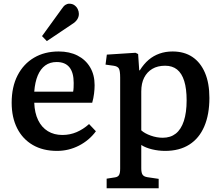

<svg xmlns="http://www.w3.org/2000/svg" viewBox="-20 -801 1194 1037"><path d="M288 14Q212 14 157 -18Q102 -50 72.5 -108.5Q43 -167 43 -246Q43 -332 75 -394Q107 -456 164 -489.5Q221 -523 297 -523Q355 -523 398.5 -501Q442 -479 466.5 -438Q491 -397 491 -341Q491 -320 488 -295.5Q485 -271 478 -246H165Q167 -191 186 -152Q205 -113 238.5 -92.5Q272 -72 317 -72Q358 -72 394 -87.5Q430 -103 461 -131L498 -92Q462 -43 406.5 -14.5Q351 14 288 14ZM165 -306H375Q377 -316 377.5 -328Q378 -340 378 -353Q378 -409 355 -437.5Q332 -466 286 -466Q250 -466 224.5 -447.5Q199 -429 184 -393.5Q169 -358 165 -306ZM233 -579 207 -606 312 -751Q323 -768 333 -774.5Q343 -781 354 -781Q371 -781 382.5 -772.5Q394 -764 400 -751.5Q406 -739 406 -726Q406 -710 397 -696Q388 -682 370 -671Z M556 216V164L601 157Q616 155 622.5 145Q629 135 629 110V-382Q629 -419 622 -431Q615 -443 593 -446L550 -452L557 -506L712 -516L726 -509L732 -421H735Q757 -456 783 -478Q809 -500 841.5 -511.5Q874 -523 912 -523Q975 -523 1019 -493.5Q1063 -464 1087 -408Q1111 -352 1111 -272Q1111 -183 1083.5 -118.5Q1056 -54 1002.5 -20Q949 14 872 14Q836 14 801 5.5Q766 -3 743 -18V108Q743 132 750 142.5Q757 153 776 156L837 165V216ZM859 -57Q901 -57 929.5 -79.5Q958 -102 973 -147.5Q988 -193 988 -259Q988 -322 975 -363.5Q962 -405 936.5 -425.5Q911 -446 872 -446Q831 -446 802.5 -429Q774 -412 758.5 -381.5Q743 -351 743 -307V-97Q762 -80 794.5 -68.5Q827 -57 859 -57Z"/></svg>

Font: Literata 18pt Medium
Style: Regular
Weight: 500
Designer: Latin by Veronika Burian and Jose Scaglione. Greek by Irene Vlachou. Cyrillic by Vera Evstafieva.
Foundry: TypeTogether
Version: Version 3.103;gftools[0.9.29]